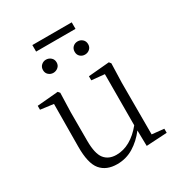

<svg xmlns="http://www.w3.org/2000/svg" viewBox="-192 -950 1027 1097"><g transform="rotate(-30 321.5 -402.0)"><path d="M207 -620.1Q189.9 -620.1 176.5 -631.8Q163.1 -643.6 163.1 -663.1Q163.1 -683.1 176.5 -695.1Q189.9 -707 207 -707Q225.1 -707 239 -695.1Q252.9 -683.1 252.9 -663.1Q252.9 -643.6 239 -631.8Q225.1 -620.1 207 -620.1ZM416 -620.1Q397.9 -620.1 385 -631.8Q372.1 -643.6 372.1 -663.1Q372.1 -683.1 385 -695.1Q397.9 -707 416 -707Q434.1 -707 447.5 -695.1Q460.9 -683.1 460.9 -663.1Q460.9 -643.6 447.5 -631.8Q434.1 -620.1 416 -620.1ZM182.1 -774.9V-817.9H441.9V-774.9ZM460 7.8 458 -95.2Q419.9 -45.4 371.1 -15.6Q322.3 14.2 263.2 14.2Q192.4 14.2 155.3 -30Q118.2 -74.2 119.1 -185.1L121.1 -464.8L35.2 -476.1V-502L173.8 -514.2L184.1 -502L180.2 -377V-188Q180.2 -102.5 207.3 -68.4Q234.4 -34.2 286.1 -34.2Q332.5 -34.2 376 -58.8Q419.4 -83.5 457 -129.9L458 -466.8L373 -475.1V-502L511.2 -514.2L521 -502L517.1 -377V-35.2L596.2 -26.9V0Z"/></g></svg>

Font: Source Han Serif TW ExtraLight
Style: Regular
Weight: 250
Designer: Ryoko NISHIZUKA Ë•øÂ°öÊ∂ºÂ≠ê (kana & ideographs); Frank Grie√ühammer (Latin, Greek & Cyrillic); Wenlong ZHANG Âº†ÊñáÈæô 
Foundry: Adobe
Version: Version 2.003;hotconv 1.1.1;makeotfexe 2.6.0